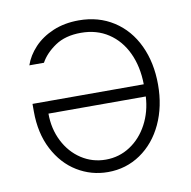

<svg xmlns="http://www.w3.org/2000/svg" viewBox="-67 -607 678 682"><g transform="rotate(-10 272.5 -266.5)"><path d="M498 -267.6Q498 -189 468.8 -126.2Q439.5 -63.5 387.2 -27.8Q335 7.8 269.5 7.8Q209.5 7.8 158.7 -23.2Q107.9 -54.2 77.4 -112.8Q46.9 -171.4 46.9 -250V-277.3H448.2Q447.3 -341.3 424.1 -390.9Q400.9 -440.4 358.6 -468.3Q316.4 -496.1 259.8 -496.1Q203.6 -496.1 166.7 -471.2Q129.9 -446.3 112.3 -414.1H59.6Q71.3 -448.2 98.6 -477.3Q126 -506.3 167.2 -523.7Q208.5 -541 259.8 -541Q331.1 -541 385.3 -506.1Q439.5 -471.2 468.8 -408.9Q498 -346.7 498 -267.6ZM269.5 -37.1Q317.9 -37.1 357.4 -63Q397 -88.9 420.9 -133.8Q444.8 -178.7 447.8 -233.4H96.7Q96.7 -178.7 119.4 -133.8Q142.1 -88.9 181.6 -63Q221.2 -37.1 269.5 -37.1Z"/></g></svg>

Font: Pretendard Std ExtraLight
Style: Regular
Weight: 200
Designer: Base glyphs from Inter by Rasmus Andersson; Hangeul glyphs from Noto Sans CJK(Source Han Sans) by Jang Soo-young and Kan
Foundry: Kil Hyung-jin
Version: Version 1.309